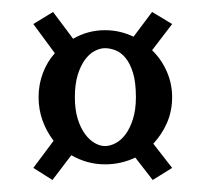

<svg xmlns="http://www.w3.org/2000/svg" viewBox="-20 -593 349 318"><path d="M205.1 -432.1Q205.1 -457 200.2 -472.7Q195.3 -488.3 187.7 -497.3Q180.2 -506.3 171.1 -509.8Q162.1 -513.2 153.8 -513.2Q145.5 -513.2 136.7 -508.5Q127.9 -503.9 120.6 -493.9Q113.3 -483.9 108.6 -468.5Q104 -453.1 104 -432.1Q104 -411.6 108.6 -396.5Q113.3 -381.3 120.6 -371.3Q127.9 -361.3 136.7 -356.2Q145.5 -351.1 153.8 -351.1Q162.6 -351.1 171.6 -356Q180.7 -360.8 188 -370.6Q195.3 -380.4 200.2 -395.8Q205.1 -411.1 205.1 -432.1ZM101.1 -528.8Q125.5 -543 153.8 -543Q166.5 -543 178.2 -540.3Q189.9 -537.6 201.2 -532.2L231.9 -573.2L265.1 -553.2L231.9 -509.8Q247.1 -495.1 256.1 -474.9Q265.1 -454.6 265.1 -432.1Q265.1 -409.2 256.6 -389.6Q248 -370.1 233.9 -355L265.1 -314.9L232.9 -294.9L204.1 -332Q192.9 -326.7 180.2 -323.7Q167.5 -320.8 153.8 -320.8Q124.5 -320.8 98.1 -335.9L66.9 -294.9L35.2 -314.9L68.8 -359.9Q57.1 -375 50.5 -393.3Q43.9 -411.6 43.9 -432.1Q43.9 -453.1 51 -471.9Q58.1 -490.7 70.8 -504.9L35.2 -553.2L67.9 -573.2Z"/></svg>

Font: Uncial Antiqua
Style: Regular
Weight: 400
Version: Version 1.000